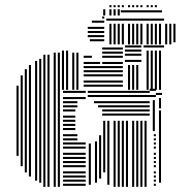

<svg xmlns="http://www.w3.org/2000/svg" viewBox="-20 -724 702 744"><path d="M52 -120H44V-376H52ZM68 -80H60V-376H68ZM84 -56H76V-376H84ZM100 -40H92V-376H100ZM124 -24H116V-376H124ZM140 -16H132V-376H140ZM156 0H148V-376H156ZM172 0H164V-376H172ZM196 0H188V-376H196ZM212 0H204V-376H212ZM312 -4H224V-12H312ZM312 -20H224V-28H312ZM312 -36H224V-44H312ZM312 -52H224V-60H312ZM312 -76H224V-84H312ZM312 -92H224V-100H312ZM312 -108H224V-116H312ZM312 -124H224V-132H312ZM312 -148H224V-156H312ZM312 -164H224V-172H312ZM280 -180H224V-188H280ZM280 -196H224V-204H280ZM272 -220H224V-228H272ZM272 -236H224V-244H272ZM272 -252H224V-260H272ZM272 -268H224V-276H272ZM272 -292H224V-300H272ZM280 -308H224V-316H280ZM280 -324H224V-332H280ZM312 -340H224V-348H312ZM312 -364H224V-372H312ZM332 -8H324V-168H332ZM356 -16H348V-176H356ZM372 -32H364V-200H372ZM388 -56H380V-256H388ZM404 -8H396V-256H404ZM428 0H420V-256H428ZM444 0H436V-256H444ZM460 0H452V-256H460ZM476 0H468V-256H476ZM500 0H492V-256H500ZM516 0H508V-256H516ZM532 0H524V-256H532ZM548 0H540V-256H548ZM560 -276H376V-284H560ZM560 -292H376V-300H560ZM560 -308H360V-316H560ZM560 -324H344V-332H560ZM560 -348H320V-356H560ZM560 -364H320V-372H560ZM584 -4H576V-12H584ZM584 -20H576V-28H584ZM584 -36H576V-44H584ZM584 -52H576V-60H584ZM584 -76H576V-84H584ZM584 -92H576V-100H584ZM584 -108H576V-116H584ZM584 -124H576V-132H584ZM584 -148H576V-156H584ZM584 -164H576V-172H584ZM584 -180H576V-188H584ZM584 -196H576V-204H584ZM580 -216H572V-336H580ZM584 -348H560V-356H584ZM584 -372H560V-380H584ZM604 -16H596V-192H604ZM604 -192H596V-296H604ZM604 -304H596V-344H604ZM608 -356H584V-364H608ZM52 -376H44V-392H52ZM68 -376H60V-432H68ZM84 -376H76V-456H84ZM100 -376H92V-472H100ZM124 -376H116V-488H124ZM140 -376H132V-496H140ZM156 -376H148V-512H156ZM172 -376H164V-512H172ZM196 -376H188V-520H196ZM212 -376H204V-520H212ZM228 -376H220V-528H228ZM244 -376H236V-528H244ZM268 -376H260V-520H268ZM284 -376H276V-520H284ZM456 -388H304V-396H456ZM456 -404H304V-412H456ZM456 -428H304V-436H456ZM456 -444H304V-452H456ZM456 -460H304V-468H456ZM368 -476H304V-484H368ZM456 -476H376V-484H456ZM336 -500H304V-508H336ZM456 -500H376V-508H456ZM456 -516H376V-524H456ZM456 -532H376V-540H456ZM484 -376H476V-472H484ZM500 -376H492V-472H500ZM516 -376H508V-472H516ZM528 -484H464V-492H528ZM528 -508H464V-516H528ZM528 -524H464V-532H528ZM528 -540H464V-548H528ZM556 -376H548V-504H556ZM572 -376H564V-504H572ZM588 -376H580V-504H588ZM604 -376H596V-504H604ZM556 -504H548V-528H556ZM572 -504H564V-528H572ZM588 -504H580V-528H588ZM604 -504H596V-528H604ZM616 -540H536V-548H616ZM384 -564H328V-572H384ZM384 -580H320V-588H384ZM384 -596H320V-604H384ZM384 -612H320V-620H384ZM384 -636H336V-644H384ZM384 -652H376V-660H384ZM412 -552H404V-632H412ZM428 -552H420V-632H428ZM444 -552H436V-632H444ZM460 -552H452V-632H460ZM484 -552H476V-632H484ZM500 -552H492V-632H500ZM516 -552H508V-632H516ZM532 -552H524V-632H532ZM556 -552H548V-632H556ZM572 -552H564V-632H572ZM588 -552H580V-632H588ZM604 -552H596V-632H604ZM628 -552H620V-632H628ZM644 -552H636V-632H644ZM660 -560H652V-632H660ZM616 -644H392V-652H616ZM388 -664H380V-688H388ZM412 -664H404V-688H412ZM428 -664H420V-688H428ZM444 -664H436V-688H444ZM608 -676H448V-684H608ZM412 -696H404V-704H412ZM428 -696H420V-704H428ZM444 -696H436V-704H444ZM460 -696H452V-704H460ZM484 -696H476V-704H484ZM500 -696H492V-704H500ZM516 -696H508V-704H516ZM532 -696H524V-704H532ZM556 -696H548V-704H556ZM572 -696H564V-704H572ZM588 -696H580V-704H588Z"/></svg>

Font: Rubik Lines
Style: Regular
Weight: 400
Designer: Hubert and Fischer, NaN
Foundry: Hubert and Fischer, NaN
Version: Version 2.201